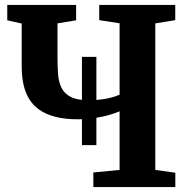

<svg xmlns="http://www.w3.org/2000/svg" viewBox="-20 -763 777 783"><path d="M314.2 -171V-531H373.1V-171ZM467.7 -309.1Q431.6 -293.8 386.8 -285.1Q342.1 -276.5 297.9 -276.5Q245.5 -276.5 206.8 -286.4Q168.1 -296.3 141.5 -314.7Q114.8 -333.1 98.8 -359.5Q82.8 -386 75.6 -419.3Q68.5 -452.6 68.5 -491.7V-667L9.6 -680.2V-743H290.4V-680.2L214.5 -667.7V-524.1Q214.5 -490.6 216.8 -460.2Q219 -429.8 230.4 -405.8Q241.7 -381.8 268.2 -368Q294.6 -354.2 342.5 -354.2Q367.9 -354.2 392 -357.3Q416.1 -360.3 435.9 -365.7Q455.8 -371.1 467.7 -377.1V-668L384.7 -680.8V-743H694.7V-680.8L613.3 -667.6V-70.1L695 -58.6V0H360.7V-59.6L467.7 -70.1Z"/></svg>

Font: Merriweather 7pt Light
Style: Regular
Weight: 300
Designer: Eben Sorkin
Foundry: Eben Sorkin
Version: Version 2.200;gftools[0.9.31]